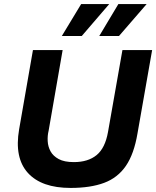

<svg xmlns="http://www.w3.org/2000/svg" viewBox="-20 -914 768 944"><path d="M327 10Q184 10 117 -64Q50 -138 74 -278L142 -668H288L219 -271Q213 -247 214.5 -220Q216 -193 228.5 -170Q241 -147 268.5 -132Q296 -117 343 -117Q413 -117 455 -151.5Q497 -186 511 -265L582 -668H728L656 -258Q639 -157 599 -98.5Q559 -40 492 -15Q425 10 327 10ZM468 -737 562 -894H701L565 -737ZM284 -737 379 -894H517L382 -737Z"/></svg>

Font: Gantari
Style: Bold Italic
Weight: 700
Italic angle: -10°
Designer: Anugrah Pasau
Foundry: Lafontype
Version: Version 1.000; ttfautohint (v1.8.4.7-5d5b)